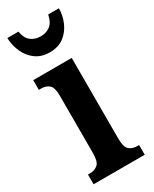

<svg xmlns="http://www.w3.org/2000/svg" viewBox="-197 -805 685 855"><g transform="rotate(-30 145.5 -378.0)"><path d="M13 0V-50H22Q48 -50 64 -64Q80 -78 80 -121V-418Q80 -459 64.5 -472.5Q49 -486 24 -486H12V-536H210V-122Q210 -78 225.5 -64Q241 -50 267 -50H276V0ZM139 -606Q96 -606 66.5 -628Q37 -650 22 -684.5Q7 -719 6 -756H63Q69 -720 89.5 -704Q110 -688 139 -688Q169 -688 189 -704Q209 -720 216 -756H271Q271 -719 256 -684.5Q241 -650 212 -628Q183 -606 139 -606Z"/></g></svg>

Font: Noto Serif ExtraCondensed
Style: Bold
Weight: 700
Width: 2
Designer: Monotype Design Team
Foundry: Monotype Imaging Inc.
Version: Version 2.014; ttfautohint (v1.8.4.7-5d5b)